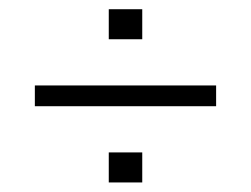

<svg xmlns="http://www.w3.org/2000/svg" viewBox="-20 -459 531 406"><path d="M437 -278.3V-234.4H53.7V-278.3ZM280.8 -136.7V-73.2H210V-136.7ZM280.8 -439.5V-376H210V-439.5Z"/></svg>

Font: Voltera Light
Style: Light
Weight: 300
Designer: Bernd Montag
Version: Version 1.301